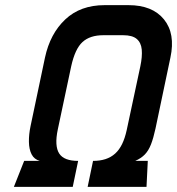

<svg xmlns="http://www.w3.org/2000/svg" viewBox="-20 -727 689 747"><path d="M585 -227 643 -503Q663 -596 618 -651.5Q573 -707 480 -707H387Q293 -707 234 -651.5Q175 -596 155 -503L99 -237Q92 -204 92.5 -175Q93 -146 103 -126.5Q113 -107 135 -101H74L34 0H263L284 -101Q257 -101 238.5 -108Q220 -115 210.5 -129.5Q201 -144 199.5 -167.5Q198 -191 205 -224L257 -469Q272 -537 301 -563.5Q330 -590 382 -590H459Q495 -590 512 -575.5Q529 -561 531.5 -534Q534 -507 526 -469L473 -221Q466 -189 455 -166.5Q444 -144 428 -129.5Q412 -115 390.5 -108Q369 -101 342 -101L321 0H550L555 -101H506Q529 -111 543.5 -126Q558 -141 567.5 -165.5Q577 -190 585 -227Z"/></svg>

Font: Advent Pro
Style: Italic
Weight: 400
Italic angle: -12°
Designer: VivaRado, Andreas Kalpakidis
Foundry: VivaRado, Andreas Kalpakidis
Version: Version 3.000